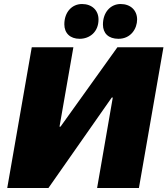

<svg xmlns="http://www.w3.org/2000/svg" viewBox="-20 -935 833 955"><path d="M16 0H221L536 -450H541L463 0H671L793 -700H564L281 -305H276L345 -700H138ZM376 -742C426 -742 470 -776 470 -838C470 -884 437 -915 388 -915C338 -915 300 -875 300 -814C300 -770 329 -742 376 -742ZM569 -742C632 -742 662 -794 662 -838C662 -884 629 -915 580 -915C530 -915 492 -874 492 -813C492 -769 520 -742 569 -742Z"/></svg>

Font: Fixel Display 20240404 Black
Style: Italic
Weight: 900
Italic angle: -10°
Designer: AlfaBravo + MacPaw
Foundry: Kyrylo Tkachov, Marchela Mozhyna, Serhii Makarenko, Maria Weinstein, Zakhar Kryvoshyya
Version: Version 1.211;Glyphs 3.2 (3225)